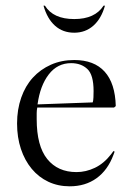

<svg xmlns="http://www.w3.org/2000/svg" viewBox="-20 -645 463 675"><path d="M381 -267H111Q109 -257 109 -247Q109 -237 109 -226Q109 -132 146 -86Q183 -40 249 -40Q282 -40 313.5 -55Q345 -70 370 -102L379 -114L383 -112L379 -101Q359 -47 319.5 -18.5Q280 10 225 10Q184 10 150 -6Q116 -22 91.5 -51.5Q67 -81 53.5 -121.5Q40 -162 40 -211Q40 -260 54.5 -301.5Q69 -343 95.5 -372Q122 -401 159 -417.5Q196 -434 241 -434Q311 -434 348 -393Q385 -352 387 -272ZM230 -423Q182 -423 151.5 -383.5Q121 -344 112 -278L306 -285Q308 -291 308.5 -302.5Q309 -314 309 -325Q309 -382 287 -402.5Q265 -423 230 -423ZM241 -530Q201 -530 173.5 -554.5Q146 -579 133 -625H138Q167 -578 241 -578Q314 -578 344 -625H349Q336 -579 308 -554.5Q280 -530 241 -530Z"/></svg>

Font: Libre Caslon Display
Style: Regular
Weight: 400
Designer: Pablo Impallari, Rodrigo Fuenzalida
Foundry: Pablo Impallari, Rodrigo Fuenzalida
Version: Version 1.002; ttfautohint (v1.5)